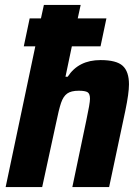

<svg xmlns="http://www.w3.org/2000/svg" viewBox="-20 -763 567 783"><path d="M506 -419Q506 -383 491 -311L425 0H275L332 -272Q347 -342 347 -360Q347 -381 337 -387Q327 -393 301 -393Q270 -393 254 -381.5Q238 -370 229 -343.5Q220 -317 208 -258L152 0H3L124 -574H77L101 -688H147L159 -743H309L297 -688H414L390 -574H273L247 -450H256Q300 -518 390 -518Q455 -518 480.5 -494.5Q506 -471 506 -419Z"/></svg>

Font: Saira Semi Condensed
Style: Bold Italic
Weight: 700
Width: 4
Italic angle: -12°
Designer: Hector Gatti with collaboration of the Omnibus-Type team
Foundry: Omnibus-Type
Version: Version 1.001; ttfautohint (v1.8)